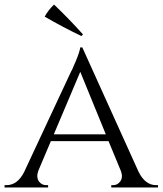

<svg xmlns="http://www.w3.org/2000/svg" viewBox="-26 -822 713 842"><path d="M331 -664Q251 -702 170 -749Q185 -777 211 -802Q275 -741 338 -671ZM582 -68Q611 -10 659 -10H667V0H462V-10H470Q489 -10 501 -26Q514 -43 505 -70L450 -203H197L142 -73Q132 -45 145 -26Q157 -10 177 -10H185V0H-6V-10H2Q51 -10 80 -68L287 -511L289 -514L291 -518L293 -523Q296 -530 299 -537L306 -553Q314 -572 319 -587Q325 -605 326 -614H335ZM438 -233 326 -507 210 -233Z"/></svg>

Font: Cinzel(RUS BY LYAJKA)
Style: Regular
Weight: 400
Designer: Natanael Gama
Version: Version 1.001;PS 001.001;hotconv 1.0.56;makeotf.lib2.0.21325